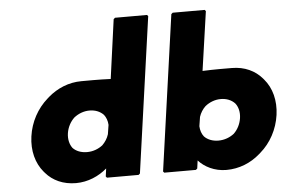

<svg xmlns="http://www.w3.org/2000/svg" viewBox="-58 -952 1599 1058"><g transform="rotate(-5 742.0 -422.5)"><path d="M300 -256C305 -289 321 -318 343 -339C367 -358 397 -370 429 -370C461 -370 488 -359 507 -339C518 -325 526 -305 527 -282L519 -231C512 -208 499 -189 483 -173C460 -155 430 -143 397 -143C363 -143 336 -154 318 -173C303 -193 295 -222 300 -256ZM668 7 676 0 797 -860 791 -867H614L606 -860L561 -533C496 -536 427 -535 399 -535C329 -535 265 -508 214 -464L213 -463L205 -456C148 -406 109 -335 98 -256C87 -177 106 -107 148 -57L149 -56L155 -49C193 -5 250 22 321 22C387 22 448 -5 493 -44L487 0L493 7ZM1252 -256C1247 -223 1232 -194 1210 -173C1187 -155 1157 -143 1123 -143C1091 -143 1063 -154 1045 -173C1033 -188 1026 -208 1025 -231L1033 -282C1040 -304 1053 -324 1069 -339C1093 -358 1123 -370 1155 -370C1187 -370 1214 -359 1233 -339C1249 -319 1257 -290 1252 -256ZM804 0 810 7H985L993 0L999 -44C1032 -7 1087 22 1153 22C1224 22 1289 -5 1339 -49L1347 -56C1404 -105 1443 -177 1454 -256C1465 -335 1446 -406 1403 -456L1397 -463C1359 -507 1302 -535 1231 -535C1202 -535 1136 -536 1069 -533L1116 -860L1110 -867H933L925 -860Z"/></g></svg>

Font: Hussar Woodtype
Style: BlkObl
Weight: 900
Foundry: Cannot Into Space Fonts
Version: Version 1.07